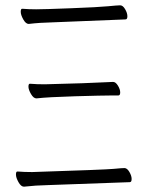

<svg xmlns="http://www.w3.org/2000/svg" viewBox="-20 -709 540 722"><path d="M70 -7Q59 -7 49.5 -24Q40 -41 40 -52.5Q40 -64 45 -64H47Q71 -62 101 -62Q377 -71 407.5 -74Q438 -77 448 -77Q458 -77 466.5 -62.5Q475 -48 475 -36Q475 -24 468 -24L162 -13Q113 -12 70 -7ZM47 -64ZM117 -339Q106 -339 96.5 -355.5Q87 -372 87 -383Q87 -394 92 -394H94Q118 -392 148 -392Q312 -396 383 -400L405 -401Q415 -401 423.5 -387Q432 -373 432 -361.5Q432 -350 425 -350H399Q365 -350 262.5 -347Q160 -344 117 -339ZM94 -394ZM405 -401ZM88 -619Q77 -619 67.5 -636Q58 -653 58 -664.5Q58 -676 63 -676H65Q88 -674 116 -674Q144 -674 247.5 -678Q351 -682 386.5 -685.5Q422 -689 432 -689Q442 -689 450.5 -674.5Q459 -660 459 -648Q459 -636 452 -636L178 -625Q130 -624 88 -619ZM65 -676Z"/></svg>

Font: LXGW WenKai Mono TC Light
Style: Regular
Weight: 300
Designer: LXGW / Fontworks Inc.
Foundry: LXGW / Fontworks Inc.
Version: Version 1.330